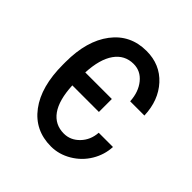

<svg xmlns="http://www.w3.org/2000/svg" viewBox="-153 -653 778 778"><g transform="rotate(45 236.0 -264.0)"><path d="M251.5 -64Q289.6 -64 317.9 -93.3Q346.2 -122.6 349.1 -166.5H430.7Q428.7 -120.6 404.3 -79.8Q379.9 -39.1 338.4 -14.6Q296.9 9.8 251.5 9.8Q158.7 9.8 105 -61.8Q51.3 -133.3 51.3 -259.3V-274.4Q51.3 -395.5 105.5 -466.8Q159.7 -538.1 252 -538.1Q329.6 -538.1 378.7 -484.4Q427.7 -430.7 430.7 -346.7H349.1Q346.2 -397.9 319.3 -430.9Q292.5 -463.9 252 -463.9Q201.2 -463.9 171.4 -421.9Q141.6 -379.9 137.7 -300.8H290V-226.6H137.7Q141.6 -145.5 170.9 -104.7Q200.2 -64 251.5 -64Z"/></g></svg>

Font: Roboto Condensed
Style: Regular
Weight: 400
Designer: Google
Version: Version 2.001047; 2015